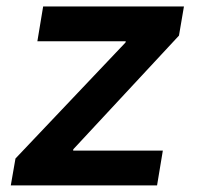

<svg xmlns="http://www.w3.org/2000/svg" viewBox="-20 -562 600 582"><path d="M12.7 0 26.9 -81.5 360.4 -433.1 361.3 -437H93.3L110.8 -542.5H537.6L522.5 -454.1L202.1 -109.4L201.7 -105.5H473.6L456.1 0Z"/></svg>

Font: Inter 16pt SemiBold
Style: Italic
Weight: 600
Italic angle: -9.3988°
Version: Version 4.001;git-66647c0bb